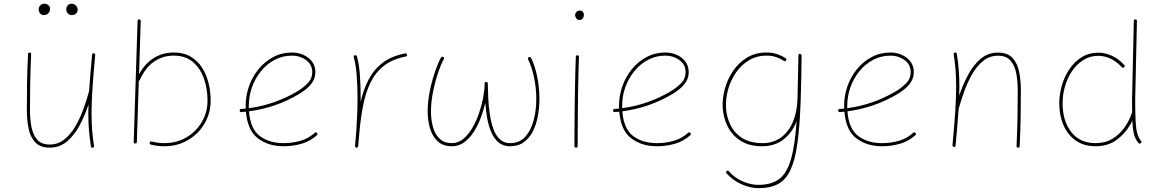

<svg xmlns="http://www.w3.org/2000/svg" viewBox="-20 -776 6170 1020"><path d="M485.8 -483.4Q476.1 -378.9 471.2 -304.7Q466.3 -230.5 466.3 -172.4Q466.3 -124 469.7 -83.3Q473.1 -42.5 479.5 -1Q481 6.3 473.1 8.3Q463.9 10.3 462.9 2Q456.5 -40 452.9 -81.8Q449.2 -123.5 449.2 -172.4Q449.2 -195.3 450.2 -220.2Q431.6 -164.6 404.1 -112.1Q376.5 -59.6 337.2 -25.6Q297.9 8.3 244.1 8.3Q193.4 8.3 167 -20.3Q140.6 -48.8 131.6 -94.5Q122.6 -140.1 122.6 -190.9Q122.6 -265.1 123.8 -336.4Q125 -407.7 128.9 -488.8Q128.9 -496.6 137.2 -496.6Q145.5 -496.6 145.5 -487.8Q141.6 -406.7 140.4 -335.9Q139.2 -265.1 139.2 -190.9Q139.2 -146 146.7 -104Q154.3 -62 176.8 -35.2Q199.2 -8.3 244.1 -8.3Q288.1 -8.3 321.5 -34.9Q355 -61.5 379.9 -104Q404.8 -146.5 422.6 -195.6Q440.4 -244.6 452.6 -289.6L453.1 -291Q456.1 -332 460 -380.1Q463.9 -428.2 469.2 -485.4Q470.2 -493.7 478.5 -492.7Q486.3 -491.7 485.8 -483.4ZM392.6 -724.6Q392.6 -711.4 383.3 -703.6Q374 -695.8 361.8 -695.8Q348.6 -695.8 340.3 -705.1Q332 -714.4 332 -724.1Q332 -738.8 339.8 -747.6Q347.7 -756.3 358.4 -756.3Q373.5 -756.3 383.1 -746.8Q392.6 -737.3 392.6 -724.6ZM246.1 -730.5Q246.1 -714.8 236.6 -705.3Q227.1 -695.8 211.4 -695.8Q200.7 -695.8 193.1 -705.1Q185.5 -714.4 185.5 -726.1Q185.5 -738.8 194.3 -747.6Q203.1 -756.3 215.8 -756.3Q227.5 -756.3 236.8 -748.8Q246.1 -741.2 246.1 -730.5Z M719.7 -672.9Q727.5 -672.9 727.5 -664.1L718.8 -381.3Q750 -439 797.4 -468Q844.7 -497.1 902.8 -497.1Q955.6 -497.1 992.9 -475.1Q1030.3 -453.1 1053.7 -416.3Q1077.1 -379.4 1088.1 -334Q1099.1 -288.6 1099.1 -241.7Q1099.1 -175.3 1066.9 -120.1Q1034.7 -64.9 979 -32Q923.3 1 852.5 1Q816.4 1 781.7 -7.8Q773.4 -9.8 775.4 -18.1Q777.3 -26.4 786.1 -24.4Q818.4 -15.6 852.5 -15.6Q918.5 -15.6 970.5 -46.4Q1022.5 -77.1 1052.5 -128.7Q1082.5 -180.2 1082.5 -241.7Q1082.5 -303.2 1063.7 -357.7Q1044.9 -412.1 1005.4 -446.3Q965.8 -480.5 902.8 -480.5Q844.2 -480.5 798.1 -448.5Q752 -416.5 722.2 -350.6Q720.7 -347.2 717.3 -346.2L707 -21.5Q707 -13.7 698.2 -13.7Q690.4 -13.7 690.4 -22.5L710.9 -665Q710.9 -672.9 719.7 -672.9Z M1663.6 -57.6Q1626.5 -24.4 1580.3 -11.7Q1534.2 1 1486.3 1Q1405.8 1 1350.3 -41Q1294.9 -83 1286.6 -182.6Q1274.4 -181.6 1262.2 -180.7Q1254.4 -179.7 1253.4 -188.5Q1252.4 -196.3 1261.2 -197.3Q1273.4 -198.2 1285.6 -199.2Q1285.2 -207 1285.2 -214.8Q1285.2 -268.1 1303 -318.4Q1320.8 -368.7 1353.8 -408.9Q1386.7 -449.2 1431.9 -473.1Q1477.1 -497.1 1531.7 -497.1Q1563 -497.1 1591.1 -484.9Q1619.1 -472.7 1637.2 -449.5Q1655.3 -426.3 1655.3 -393.1Q1655.3 -363.3 1640.9 -341.1Q1626.5 -318.8 1606.2 -302.7Q1585.9 -286.6 1567.9 -275.9Q1444.8 -203.1 1302.7 -184.6Q1310.1 -90.8 1360.4 -53.2Q1410.6 -15.6 1486.3 -15.6Q1532.7 -15.6 1575.7 -27.8Q1618.7 -40 1651.9 -70.3Q1658.7 -76.2 1664.1 -69.8Q1669.9 -63 1663.6 -57.6ZM1531.7 -480.5Q1481.9 -480.5 1439.7 -458.3Q1397.5 -436 1366.7 -398.2Q1335.9 -360.4 1318.8 -313Q1301.8 -265.6 1301.8 -214.8Q1301.8 -208 1301.8 -201.2Q1439.9 -219.7 1559.1 -290.5Q1586.4 -306.6 1612.5 -331.5Q1638.7 -356.4 1638.7 -393.1Q1638.7 -433.1 1606.2 -456.8Q1573.7 -480.5 1531.7 -480.5Z M1873.5 8.3 1871.6 7.8Q1871.6 7.8 1871.1 7.8Q1871.1 7.3 1870.6 7.3Q1865.7 5.4 1866.2 -0.5Q1866.2 0 1866.2 -0.2Q1866.2 -0.5 1866.2 -1V-2.4Q1867.7 -21.5 1869.4 -39.8Q1871.1 -58.1 1872.6 -76.2Q1875.5 -118.7 1877.4 -166Q1879.4 -213.4 1879.4 -259.8Q1879.4 -323.7 1874.5 -380.4Q1869.6 -437 1859.4 -471.7Q1856.9 -479.5 1865.2 -482.4Q1873 -484.9 1876 -476.6Q1887.2 -439.5 1891.6 -381.8Q1896 -324.2 1896 -259.8Q1896 -247.6 1896 -234.9Q1910.6 -299.8 1938 -352.8Q1965.3 -405.8 2012.2 -441.9Q2059.1 -478 2132.3 -492.2Q2140.1 -494.1 2142.1 -485.4Q2144 -477.5 2135.3 -475.6Q2064.5 -461.9 2019.5 -426.5Q1974.6 -391.1 1948.7 -338.1Q1922.9 -285.2 1909.7 -218.8Q1896.5 -152.3 1889.6 -76.7Q1886.7 -35.2 1882.8 1L1882.3 2.9Q1882.3 2.9 1882.3 3.4Q1882.3 3.4 1881.8 3.9Q1879.4 8.8 1874 8.3Q1874 8.3 1873.5 8.3Z M2334.5 -473.1Q2341.8 -468.8 2337.4 -461.4Q2323.7 -437.5 2307.9 -391.1Q2292 -344.7 2280.8 -289.6Q2269.5 -234.4 2269.5 -182.6Q2269.5 -139.2 2280.3 -100.8Q2291 -62.5 2315.4 -39.1Q2339.8 -15.6 2380.9 -15.6Q2414.1 -15.6 2441.4 -38.3Q2468.8 -61 2490 -97.7Q2511.2 -134.3 2525.6 -177.2Q2540 -220.2 2547.4 -261.2Q2554.7 -302.2 2554.7 -332.5Q2554.7 -341.8 2563.5 -340.8Q2571.3 -339.8 2571.3 -332.5Q2571.8 -294.9 2574 -251.7Q2576.2 -208.5 2582.5 -166.7Q2588.9 -125 2601.3 -90.8Q2613.8 -56.6 2635.3 -36.1Q2656.7 -15.6 2689.5 -15.6Q2739.7 -15.6 2770.3 -49.3Q2800.8 -83 2814.9 -136.7Q2829.1 -190.4 2829.1 -250.5Q2829.1 -308.6 2816.9 -365.2Q2804.7 -421.9 2785.6 -460.4Q2781.7 -468.8 2789.6 -472.2Q2797.9 -476.1 2801.3 -468.3Q2821.8 -427.7 2833.7 -369.4Q2845.7 -311 2845.7 -250.5Q2845.7 -205.1 2837.6 -160.6Q2829.6 -116.2 2811.5 -79.6Q2793.5 -43 2763.4 -21Q2733.4 1 2689.5 1Q2652.3 1 2628.2 -19.8Q2604 -40.5 2589.6 -74.5Q2575.2 -108.4 2568.1 -148.9Q2561 -189.5 2558.1 -229.5Q2549.3 -190.9 2534.2 -150.4Q2519 -109.9 2497.1 -75.7Q2475.1 -41.5 2446.3 -20.3Q2417.5 1 2380.9 1Q2332 1 2303.7 -26.6Q2275.4 -54.2 2263.7 -96.4Q2252 -138.7 2252 -182.6Q2252 -236.3 2263.4 -292.7Q2274.9 -349.1 2291.5 -396.7Q2308.1 -444.3 2322.8 -470.2Q2327.1 -477.5 2334.5 -473.1Z M3035.2 -694.8Q3035.2 -704.6 3042.2 -712.2Q3049.3 -719.7 3061.5 -719.7Q3072.3 -719.7 3077.1 -712.2Q3082 -704.6 3082 -698.2Q3082 -686 3075.7 -678Q3069.3 -669.9 3059.1 -669.9Q3046.9 -669.9 3041 -679.2Q3035.2 -688.5 3035.2 -694.8ZM3047.9 -482.4Q3055.7 -482.4 3055.7 -473.6Q3054.2 -439.5 3053 -390.9Q3051.8 -342.3 3051 -287.4Q3050.3 -232.4 3049.8 -178Q3049.3 -123.5 3049.1 -77.1Q3048.8 -30.8 3048.8 0Q3048.8 8.3 3040 8.3Q3031.7 8.3 3031.7 0Q3031.7 -30.8 3032 -77.1Q3032.2 -123.5 3032.7 -178Q3033.2 -232.4 3034.2 -287.6Q3035.2 -342.8 3036.4 -391.4Q3037.6 -439.9 3039.1 -474.6Q3039.1 -482.4 3047.9 -482.4Z M3647 -57.6Q3609.9 -24.4 3563.7 -11.7Q3517.6 1 3469.7 1Q3389.2 1 3333.7 -41Q3278.3 -83 3270 -182.6Q3257.8 -181.6 3245.6 -180.7Q3237.8 -179.7 3236.8 -188.5Q3235.8 -196.3 3244.6 -197.3Q3256.8 -198.2 3269 -199.2Q3268.6 -207 3268.6 -214.8Q3268.6 -268.1 3286.4 -318.4Q3304.2 -368.7 3337.2 -408.9Q3370.1 -449.2 3415.3 -473.1Q3460.4 -497.1 3515.1 -497.1Q3546.4 -497.1 3574.5 -484.9Q3602.5 -472.7 3620.6 -449.5Q3638.7 -426.3 3638.7 -393.1Q3638.7 -363.3 3624.3 -341.1Q3609.9 -318.8 3589.6 -302.7Q3569.3 -286.6 3551.3 -275.9Q3428.2 -203.1 3286.1 -184.6Q3293.5 -90.8 3343.8 -53.2Q3394 -15.6 3469.7 -15.6Q3516.1 -15.6 3559.1 -27.8Q3602.1 -40 3635.3 -70.3Q3642.1 -76.2 3647.5 -69.8Q3653.3 -63 3647 -57.6ZM3515.1 -480.5Q3465.3 -480.5 3423.1 -458.3Q3380.9 -436 3350.1 -398.2Q3319.3 -360.4 3302.2 -313Q3285.2 -265.6 3285.2 -214.8Q3285.2 -208 3285.2 -201.2Q3423.3 -219.7 3542.5 -290.5Q3569.8 -306.6 3595.9 -331.5Q3622.1 -356.4 3622.1 -393.1Q3622.1 -433.1 3589.6 -456.8Q3557.1 -480.5 3515.1 -480.5Z M4030.8 -15.6Q4088.4 -15.6 4129.4 -45.9Q4170.4 -76.2 4192.9 -130.1Q4215.3 -184.1 4216.8 -254.4L4221.7 -482.4Q4221.7 -491.7 4230.5 -489.7Q4232.9 -489.3 4235.4 -487.8Q4235.8 -487.3 4235.8 -486.8Q4238.8 -483.9 4238.3 -480.5Q4237.8 -417.5 4236.8 -361.6Q4235.8 -305.7 4233.9 -256.3V-252.4Q4233.9 -244.6 4233.4 -236.8Q4228.5 -102.5 4216.1 -13.4Q4203.6 75.7 4179 127.7Q4154.3 179.7 4113 201.7Q4071.8 223.6 4008.8 223.6Q3967.3 223.6 3921.1 203.6Q3875 183.6 3839.8 145Q3834 138.2 3840.3 132.8Q3846.7 127.4 3852.5 134.3Q3883.8 169.9 3926.5 188Q3969.2 206.1 4008.3 206.1Q4077.1 206.1 4118.4 175.8Q4159.7 145.5 4181.4 72Q4203.1 -1.5 4211.9 -131.8Q4189 -71.8 4142.6 -35.4Q4096.2 1 4027.8 1Q3960.4 1 3915 -27.8Q3869.6 -56.6 3845.9 -103.8Q3822.3 -150.9 3819.3 -204.6Q3816.9 -252.9 3830.8 -304.2Q3844.7 -355.5 3874.3 -399.2Q3903.8 -442.9 3948.5 -470Q3993.2 -497.1 4051.8 -497.1Q4085.4 -497.1 4111.6 -487.3Q4137.7 -477.5 4153.3 -467.3Q4161.1 -462.4 4156.2 -455.1Q4151.9 -447.8 4144 -452.6Q4129.9 -462.4 4106.7 -471.4Q4083.5 -480.5 4052.7 -480.5Q3999 -480.5 3957.8 -455.1Q3916.5 -429.7 3888.7 -388.7Q3860.8 -347.7 3847.7 -299.3Q3834.5 -251 3836.9 -204.6Q3839.8 -153.8 3861.3 -110.6Q3882.8 -67.4 3925 -41.5Q3967.3 -15.6 4030.8 -15.6Z M4842.8 -57.6Q4805.7 -24.4 4759.5 -11.7Q4713.4 1 4665.5 1Q4585 1 4529.5 -41Q4474.1 -83 4465.8 -182.6Q4453.6 -181.6 4441.4 -180.7Q4433.6 -179.7 4432.6 -188.5Q4431.6 -196.3 4440.4 -197.3Q4452.6 -198.2 4464.8 -199.2Q4464.4 -207 4464.4 -214.8Q4464.4 -268.1 4482.2 -318.4Q4500 -368.7 4533 -408.9Q4565.9 -449.2 4611.1 -473.1Q4656.2 -497.1 4710.9 -497.1Q4742.2 -497.1 4770.3 -484.9Q4798.3 -472.7 4816.4 -449.5Q4834.5 -426.3 4834.5 -393.1Q4834.5 -363.3 4820.1 -341.1Q4805.7 -318.8 4785.4 -302.7Q4765.1 -286.6 4747.1 -275.9Q4624 -203.1 4481.9 -184.6Q4489.3 -90.8 4539.6 -53.2Q4589.8 -15.6 4665.5 -15.6Q4711.9 -15.6 4754.9 -27.8Q4797.9 -40 4831.1 -70.3Q4837.9 -76.2 4843.3 -69.8Q4849.1 -63 4842.8 -57.6ZM4710.9 -480.5Q4661.1 -480.5 4618.9 -458.3Q4576.7 -436 4545.9 -398.2Q4515.1 -360.4 4498 -313Q4481 -265.6 4481 -214.8Q4481 -208 4481 -201.2Q4619.1 -219.7 4738.3 -290.5Q4765.6 -306.6 4791.7 -331.5Q4817.9 -356.4 4817.9 -393.1Q4817.9 -433.1 4785.4 -456.8Q4752.9 -480.5 4710.9 -480.5Z M5040 -4.9Q5049.8 -109.4 5054.7 -183.8Q5059.6 -258.3 5059.6 -315.9Q5059.6 -364.3 5056.4 -405Q5053.2 -445.8 5046.4 -487.3Q5044.9 -494.6 5052.7 -496.6Q5062 -498.5 5063 -490.2Q5069.8 -448.2 5073.2 -406.5Q5076.7 -364.7 5076.7 -315.9Q5076.7 -293 5075.7 -268.1Q5094.2 -323.7 5121.8 -376.2Q5149.4 -428.7 5188.7 -462.6Q5228 -496.6 5281.7 -496.6Q5333 -496.6 5359.1 -468Q5385.3 -439.5 5394.3 -393.8Q5403.3 -348.1 5403.3 -297.4Q5403.3 -223.1 5402.1 -152.1Q5400.9 -81.1 5397 0.5Q5397 8.3 5388.7 8.3Q5380.4 8.3 5380.4 -0.5Q5384.3 -82 5385.5 -152.6Q5386.7 -223.1 5386.7 -297.4Q5386.7 -342.8 5379.2 -384.5Q5371.6 -426.3 5349.1 -453.1Q5326.7 -480 5281.7 -480Q5237.8 -480 5204.3 -453.4Q5170.9 -426.8 5146 -384.3Q5121.1 -341.8 5103.3 -292.7Q5085.4 -243.7 5073.2 -198.7L5072.8 -197.3Q5069.8 -156.2 5065.9 -108.2Q5062 -60.1 5056.6 -2.9Q5055.7 5.4 5047.4 4.4Q5039.6 3.4 5040 -4.9Z M5814.9 -496.1Q5849.6 -496.1 5885 -480.7Q5920.4 -465.3 5952.1 -431.2Q5958 -425.3 5951.7 -418.9Q5945.8 -413.1 5939.5 -419.4Q5909.7 -451.2 5877.9 -465.3Q5846.2 -479.5 5814.9 -479.5Q5771 -479.5 5735.8 -457.5Q5700.7 -435.5 5675.8 -399.2Q5650.9 -362.8 5637.9 -317.9Q5625 -272.9 5625 -227.1Q5625 -133.8 5670.9 -74.7Q5716.8 -15.6 5800.3 -15.6Q5851.1 -15.6 5889.4 -38.6Q5927.7 -61.5 5953.9 -98.6Q5980 -135.7 5993.7 -177.2L5994.6 -178.7Q5994.1 -194.3 5994.1 -211.9Q5994.1 -229.5 5994.1 -249.5L6003.4 -664.6Q6003.4 -672.9 6011.7 -672.9Q6020 -672.9 6020 -664.6L6010.7 -249.5Q6010.7 -176.8 6012.9 -134Q6015.1 -91.3 6021.7 -67.6Q6028.3 -43.9 6041.5 -27.3Q6046.9 -21 6040 -15.1Q6033.7 -9.8 6027.8 -16.6Q6011.2 -36.6 6004.4 -62.7Q5997.6 -88.9 5995.6 -134.8Q5969.7 -80.1 5920.9 -39.6Q5872.1 1 5800.3 1Q5738.8 1 5695.8 -28.8Q5652.8 -58.6 5630.1 -110.4Q5607.4 -162.1 5607.4 -227.1Q5607.4 -274.4 5621.1 -322Q5634.8 -369.6 5661.4 -408.9Q5688 -448.2 5726.6 -472.2Q5765.1 -496.1 5814.9 -496.1Z"/></svg>

Font: Mikhak-DS2-FD Thin
Style: Regular
Weight: 100
Designer: Amin Abedi
Version: Version 3.2